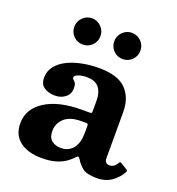

<svg xmlns="http://www.w3.org/2000/svg" viewBox="-138 -872 916 994"><g transform="rotate(20 320.0 -375.0)"><path d="M420.5 -615Q390.5 -615 369.5 -636Q348.5 -657 348.5 -687Q348.5 -717 369.5 -738.2Q390.5 -759.5 420.5 -759.5Q450.5 -759.5 471.5 -738.2Q492.5 -717 492.5 -687Q492.5 -657 471.5 -636Q450.5 -615 420.5 -615ZM200.5 -615Q170.5 -615 149.5 -636Q128.5 -657 128.5 -687Q128.5 -717 149.5 -738.2Q170.5 -759.5 200.5 -759.5Q230.5 -759.5 251.5 -738.2Q272.5 -717 272.5 -687Q272.5 -657 251.5 -636Q230.5 -615 200.5 -615ZM36.5 -123Q36.5 -201 110.2 -248.8Q184 -296.5 313 -296.5H354.5Q363 -296.5 365.2 -298.5Q367.5 -300.5 367.5 -309.5V-367Q367.5 -411.5 346.8 -437.8Q326 -464 279.5 -464Q253.5 -464 233.2 -456.8Q213 -449.5 213 -439.5Q213 -432 218.5 -427.8Q224 -423.5 229.8 -415Q235.5 -406.5 235.5 -385.5Q235.5 -354.5 212 -336Q188.5 -317.5 155.5 -317.5Q121 -317.5 96.2 -333.2Q71.5 -349 71.5 -385.5Q71.5 -423 93.2 -450.2Q115 -477.5 151.2 -495.2Q187.5 -513 232 -521.5Q276.5 -530 322 -530Q427 -530 472.2 -483.5Q517.5 -437 517.5 -359.5V-103.5Q517.5 -88.5 525.2 -81.5Q533 -74.5 543.5 -74.5Q554 -74.5 564.8 -80Q575.5 -85.5 586.5 -104Q591.5 -112.5 598 -107.5L635.5 -84.5Q642 -80.5 638.5 -72.5Q621 -39 587.2 -14.5Q553.5 10 504.5 10H504Q449 10 425.5 -9.2Q402 -28.5 389.5 -50.5Q382.5 -61.5 377.8 -62Q373 -62.5 365.5 -53.5Q353.5 -40 333.2 -25.2Q313 -10.5 281 -0.2Q249 10 201.5 10Q125 10 80.8 -24Q36.5 -58 36.5 -123ZM206 -140.5Q206 -105.5 226.2 -89.2Q246.5 -73 276.5 -73Q318 -73 342.8 -102.5Q367.5 -132 367.5 -191V-230Q367.5 -240 357.5 -240H329.5Q268.5 -240 237.2 -211.8Q206 -183.5 206 -140.5Z"/></g></svg>

Font: Besley*
Style: Bold
Weight: 700
Designer: Owen Earl
Foundry: indestructible type*
Version: Version 2.000; ttfautohint (v1.8.3)